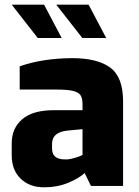

<svg xmlns="http://www.w3.org/2000/svg" viewBox="-20 -793 592 819"><path d="M30 -130V-182Q30 -246 75 -284.5Q120 -323 210 -323H332V-349Q332 -373 324 -386Q316 -399 292.5 -405Q269 -411 222 -411H64V-510Q160 -544 287 -545Q396 -545 450.5 -504.5Q505 -464 505 -361V0H368L341 -55Q318 -33 271.5 -13.5Q225 6 168 6Q106 6 68 -31Q30 -68 30 -130ZM332 -132V-242L268 -236Q202 -229 202 -180V-159Q202 -113 257 -113Q274 -112 299 -119.5Q324 -127 332 -132ZM30 -773H168L243 -631H141ZM220 -773H358L433 -631H331Z"/></svg>

Font: Exo ExtraBold
Style: Regular
Weight: 800
Designer: Natanael Gama
Foundry: Natanael Gama
Version: Version 1.500